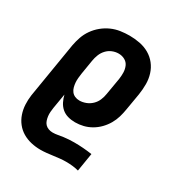

<svg xmlns="http://www.w3.org/2000/svg" viewBox="-175 -655 950 1005"><g transform="rotate(30 300.0 -152.5)"><path d="M212 223Q183 223 155 216.5Q127 210 103.5 196Q80 182 63 160.5Q46 139 37 112.5Q28 86 26.5 57.5Q25 29 29 0L84 -334Q89 -361 98 -387Q107 -413 123.5 -436.5Q140 -460 162.5 -478.5Q185 -497 211 -508.5Q237 -520 264.5 -524Q292 -528 319 -528Q350 -528 381 -522Q412 -516 438 -501Q464 -486 482.5 -462.5Q501 -439 510 -410Q519 -381 519 -349.5Q519 -318 514 -286L497 -186Q493 -161 486 -137Q479 -113 466 -90.5Q453 -68 434.5 -49Q416 -30 393.5 -17Q371 -4 346.5 2Q322 8 297 8Q274 8 253 2Q232 -4 216.5 -17.5Q201 -31 191.5 -50Q182 -69 177 -90Q177 -90 177 -90Q177 -90 177 -90L162 -1Q160 12 159 25Q158 38 159.5 50.5Q161 63 165 75Q169 87 177 95.5Q185 104 197 108.5Q209 113 222 113Q238 113 253.5 110Q269 107 284.5 105Q300 103 315.5 102Q331 101 347 101Q374 101 401 103Q428 105 455 109L437 219Q418 214 399 212Q380 210 361 210Q342 210 323.5 212Q305 214 286.5 216.5Q268 219 249 221Q230 223 212 223ZM260 -102Q279 -102 298.5 -109.5Q318 -117 333 -131.5Q348 -146 356 -165Q364 -184 367 -204L384 -304Q387 -324 386.5 -344Q386 -364 378.5 -381.5Q371 -399 354 -408.5Q337 -418 316 -418Q297 -418 278.5 -410.5Q260 -403 246 -388Q232 -373 224.5 -354Q217 -335 214 -316L200 -231Q198 -217 196.5 -202.5Q195 -188 196 -174.5Q197 -161 200.5 -147.5Q204 -134 212 -123.5Q220 -113 232.5 -107.5Q245 -102 260 -102Z"/></g></svg>

Font: Iosevka Etoile XBdObl
Style: Regular
Weight: 800
Italic angle: -9°
Designer: Belleve Invis
Foundry: Belleve Invis
Version: Version 15.5.2; ttfautohint (v1.8.4)